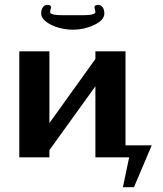

<svg xmlns="http://www.w3.org/2000/svg" viewBox="-20 -653 677 797"><path d="M321.8 -589.8Q376 -589.8 376 -603Q376 -607.4 374 -613.8Q372.1 -620.1 372.1 -622.1Q372.1 -632.8 387.2 -632.8Q398.9 -632.8 406 -623Q413.1 -613.3 413.1 -597.2Q413.1 -569.3 371.1 -549.6Q329.1 -529.8 282.2 -529.8Q252.4 -529.8 222.4 -538.3Q192.4 -546.9 171.6 -562.7Q150.9 -578.6 150.9 -597.2Q150.9 -613.3 158 -623Q165 -632.8 176.8 -632.8Q191.9 -632.8 191.9 -622.1Q191.9 -620.1 189.9 -613.8Q188 -607.4 188 -603Q188 -589.8 242.2 -589.8ZM60.1 -439.9H185.1V-142.1L376 -408.2V-439.9H501V-49.8H609.9L536.1 124H490.2L516.1 0H376V-294.9L185.1 -29.8V0H60.1Z"/></svg>

Font: Pfennig
Style: Bold
Weight: 700
Version: Version 20120410 ; ttfautohint (v0.8)